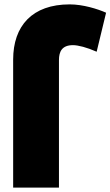

<svg xmlns="http://www.w3.org/2000/svg" viewBox="-20 -826 504 876"><path d="M249 30V-552C249 -591 263 -620 313 -620C336 -620 376 -610 421 -590L464 -768C426 -785 359 -806 298 -806C127 -806 40 -708 40 -554V30Z"/></svg>

Font: Repo ExtraBlack
Style: Regular
Weight: 400
Designer: Stefan Peev
Foundry: Context Ltd
Version: Version 001.502